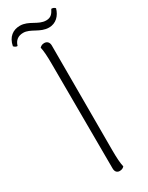

<svg xmlns="http://www.w3.org/2000/svg" viewBox="-232 -864 704 912"><g transform="rotate(-30 120.0 -408.5)"><path d="M254 -812C249 -818 243 -821 233 -821C222 -800 212 -785 185 -785C141 -785 112 -826 63 -826C26 -826 -5 -805 -14 -758C-9 -752 -1 -747 6 -748C14 -776 33 -789 60 -789C100 -789 131 -749 180 -749C218 -749 244 -776 254 -812ZM130 9C143 9 151 3 155 -2C150 -21 148 -54 148 -94V-669C148 -687 137 -697 122 -697C109 -697 102 -691 97 -686C102 -667 104 -634 104 -594L106 -19C106 -1 115 9 130 9Z"/></g></svg>

Font: Arima Koshi ExtraLight
Style: Regular
Weight: 275
Designer: Joana Correia and Natanael Gama
Foundry: NDISCOVER
Version: Version 1.019;PS 001.019;hotconv 1.0.88;makeotf.lib2.5.64775